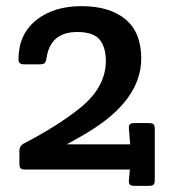

<svg xmlns="http://www.w3.org/2000/svg" viewBox="-20 -551 566 624"><path d="M231 -447Q143 -447 131 -361Q129 -350 125 -346Q121 -342 110 -342H58Q40 -342 40 -357Q40 -439 97 -485Q154 -531 245 -531Q336 -531 387.5 -488.5Q439 -446 439 -361Q439 -225 264 -120Q236 -103 197 -82H403L399 -132Q398 -143 402 -147Q406 -151 417 -151H464Q475 -151 479 -147Q483 -143 483 -132V34Q483 45 479 49Q475 53 464 53H417Q406 53 402 49Q398 45 399 34L402 0H62Q51 0 47 -4Q43 -8 43 -19V-60Q43 -78 60 -86Q164 -140 235 -196Q324 -265 324 -353Q324 -397 304 -422Q284 -447 231 -447Z"/></svg>

Font: Crete Round
Style: Regular
Weight: 400
Designer: Veronika Burian
Foundry: TypeTogether
Version: Version 1.001